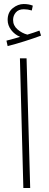

<svg xmlns="http://www.w3.org/2000/svg" viewBox="-20 -934 243 954"><path d="M18 -705 12 -732Q33 -737 49.5 -742Q66 -747 80 -751Q53 -762 35.5 -785Q18 -808 18 -835Q18 -873 43.5 -893.5Q69 -914 98 -914Q123 -914 143 -906L138 -882Q117 -888 98 -888Q72 -888 58.5 -872Q45 -856 45 -835Q45 -807 67 -788Q89 -769 116 -762Q133 -767 147.5 -772Q162 -777 176 -782L184 -757Q149 -744 103.5 -729.5Q58 -715 18 -705ZM96 0 79 -644H112L130 0Z"/></svg>

Font: Noto Sans Arabic UI XCn XLt
Style: Regular
Weight: 200
Width: 2
Designer: Monotype Design Team, Nadine Chahine and Nizar Qandah
Foundry: Monotype Imaging Inc.
Version: Version 2.010; ttfautohint (v1.8.4.7-5d5b)